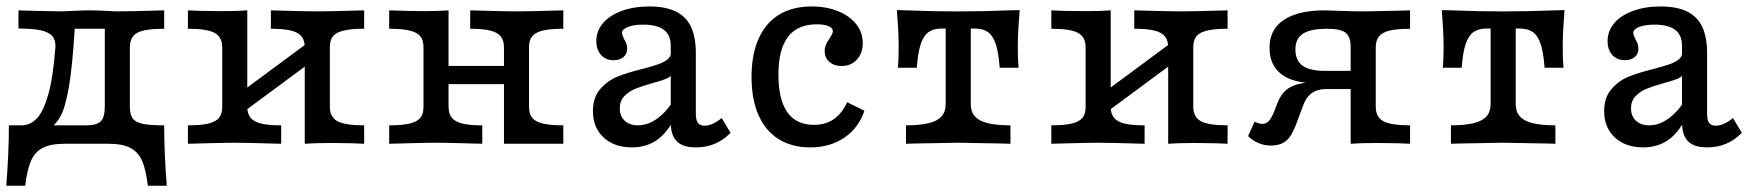

<svg xmlns="http://www.w3.org/2000/svg" viewBox="-22 -447 5448 597"><path d="M5.6 -57.3H247.4Q278.8 -57.3 291.3 -69.8Q303.9 -82.3 303.9 -115.3V-362.2L309.3 -357.6H202L210.7 -363Q203.4 -241.2 192.2 -176.6Q181 -112.1 166.2 -85.5Q151.5 -58.9 127.6 -43.5L44.6 -57.3Q71.1 -57.3 91.4 -77.5Q111.8 -97.7 127.4 -151Q143 -204.3 150.2 -299.5Q151.8 -321.3 141.1 -334.1Q130.5 -347 105.2 -352.7Q79.8 -358.3 35.4 -358.3V-414.8L55.7 -414Q136.8 -411.8 161 -411.7Q175.8 -411.7 206.7 -413.3Q240 -414.8 257.6 -414.8Q277.8 -414.8 308.4 -413.3Q333.7 -411.6 344.3 -411.6Q379.2 -411.6 488.5 -414.8V-357.6Q428.1 -357.6 405 -345.1Q381.8 -332.6 381.8 -299.5V-115.3Q381.8 -91.1 390.5 -78.9Q399.2 -66.8 421.5 -62Q443.8 -57.3 488.5 -57.3Q488.5 -12.2 490.6 34.6Q492.6 81.3 496.6 130.5H437.7Q431.7 79.9 419.5 52.5Q407.4 25.1 382.9 12.6Q358.5 0 314.8 0H179.3Q135.6 0 111.2 12.6Q86.7 25.1 74.6 52.5Q62.4 79.9 56.4 130.5H-2.5Q1.5 81.3 3.5 34.6Q5.6 -12.2 5.6 -57.3Z M820.3 -357.6V-414.8Q929.2 -411.6 965.7 -411.6Q997.8 -411.6 1110.3 -414.8V-357.6Q1069.5 -357.6 1046.4 -351.9Q1023.3 -346.3 1013.4 -334.2Q1003.6 -322.1 1003.6 -299.5V-115.3Q1003.6 -83.1 1027.1 -70.2Q1050.7 -57.3 1110.3 -57.3V0Q1091.6 -0.8 1072 -1.6L1006.5 -2.4Q955.6 -2.4 925.6 0V-299.5Q925.6 -321.3 915.6 -333.8Q905.5 -346.3 883 -351.9Q860.5 -357.6 820.3 -357.6ZM669 -115.3V-299.5Q669 -331.8 645.4 -344.7Q621.9 -357.6 562.3 -357.6V-414.8Q581.8 -414 600.5 -413.2L666.1 -412.4Q717 -412.4 746.9 -414.8V-115.3Q746.9 -93.5 757 -81Q767.1 -68.5 789.5 -62.9Q812 -57.3 852.3 -57.3V0Q743.8 -3.2 707.4 -3.2Q675.2 -3.2 562.3 0V-57.3Q603 -57.3 626.2 -62.9Q649.3 -68.5 659.1 -80.6Q669 -92.7 669 -115.3ZM698.5 -139.2 942 -319.2 974 -275.6 730.6 -95.6Z M1440.1 -357.6V-414.8Q1548.6 -411.6 1585.1 -411.6Q1617.2 -411.6 1729.6 -414.8V-357.6Q1688.9 -357.6 1665.7 -351.9Q1642.6 -346.3 1632.8 -334.2Q1622.9 -322.1 1622.9 -299.5V0H1545V-299.5Q1545 -321.3 1534.9 -333.8Q1524.9 -346.3 1502.5 -351.9Q1480.2 -357.6 1440.1 -357.6ZM1294.8 -115.3V-299.5Q1294.8 -322.1 1284.9 -334.2Q1275.1 -346.3 1252 -351.9Q1228.8 -357.6 1188.1 -357.6V-414.8Q1253.8 -412.4 1301.6 -412.4Q1338.3 -412.4 1372.7 -414.8V-115.3Q1372.7 -93.5 1382.8 -81Q1392.8 -68.5 1415.2 -62.9Q1437.5 -57.3 1477.6 -57.3V0Q1369.6 -3.2 1333.2 -3.2Q1301 -3.2 1188.1 0V-57.3Q1228.8 -57.3 1252 -62.9Q1275.1 -68.5 1284.9 -80.6Q1294.8 -92.7 1294.8 -115.3ZM1343.7 -241.9H1574V-185.5H1343.7ZM1729.6 -57.3V0H1585.1L1622.9 -115.3Q1622.9 -92.7 1632.8 -80.6Q1642.6 -68.5 1665.7 -62.9Q1688.9 -57.3 1729.6 -57.3Z M2063.6 -66.5V-305Q2063.6 -338.1 2042.4 -354.2Q2021.1 -370.4 1977.8 -370.4Q1948.7 -370.4 1930.4 -363.2Q1912 -355.9 1912 -344.6Q1912 -341.2 1914.1 -335.8Q1916.1 -330.4 1918.5 -325.4Q1923.2 -318.1 1925.7 -310.8Q1928.1 -303.6 1928.1 -295.6Q1928.1 -279.4 1916.7 -269.6Q1905.2 -259.8 1886 -259.8Q1861.9 -259.8 1847 -276Q1832.2 -292.2 1832.2 -319.1Q1832.2 -350.7 1853 -375.1Q1873.8 -399.4 1911.3 -413.1Q1948.8 -426.9 1997 -426.9Q2047.1 -426.9 2079.2 -411.4Q2111.2 -395.8 2126.4 -363.9Q2141.6 -332 2141.6 -281.4V-93.7Q2141.6 -73.6 2148 -64.9Q2154.4 -56.2 2168.2 -56.2Q2179.4 -56.2 2191 -60.8Q2202.7 -65.4 2215.1 -74.6L2222 -80L2249.6 -34Q2227.2 -11.1 2200.5 0.1Q2173.7 11.3 2141.8 11.3Q2101.4 11.3 2082.5 -7.5Q2063.6 -26.3 2063.6 -66.5ZM1821.6 -101.5Q1821.6 -143.9 1844.3 -170.1Q1867.1 -196.2 1898.2 -208.9Q1929.4 -221.5 1977.5 -233.2Q2009.1 -241.6 2025.8 -247.5Q2042.4 -253.4 2053.4 -262.2Q2064.5 -271 2064.5 -284.3L2069.2 -218.6Q2063.8 -208 2049.6 -202.1Q2035.5 -196.3 2005.1 -188Q1973.3 -179 1953.5 -171Q1933.8 -163 1919.5 -148.2Q1905.2 -133.5 1905.2 -109.8Q1905.2 -85.9 1920.5 -71.6Q1935.8 -57.3 1961.8 -57.3Q1992.1 -57.3 2021.5 -78.3Q2050.8 -99.3 2074.9 -138.6L2074.3 -78.1Q2051.7 -32.6 2019.1 -10.6Q1986.5 11.3 1942.9 11.3Q1888.1 11.3 1854.9 -19.5Q1821.6 -50.3 1821.6 -101.5Z M2314.8 -207.9Q2314.8 -277.4 2336.8 -326.6Q2358.7 -375.9 2400.5 -401.4Q2442.3 -426.9 2501.6 -426.9Q2547.5 -426.9 2583.6 -412.3Q2619.7 -397.7 2640.2 -372.1Q2660.6 -346.5 2660.6 -313.2Q2660.6 -281.4 2642.2 -261.6Q2623.9 -241.8 2594.9 -241.8Q2571.4 -241.8 2556.9 -254.6Q2542.3 -267.5 2542.3 -288.4Q2542.3 -299.8 2546.5 -308.8Q2550.6 -317.9 2558.1 -328.5Q2561.8 -334 2564.7 -339.8Q2567.7 -345.5 2567.7 -349.9Q2567.7 -360.2 2554.1 -365.8Q2540.6 -371.4 2517.3 -371.4Q2457.8 -371.4 2428.1 -332.3Q2398.4 -293.2 2398.4 -215.2Q2398.4 -137.6 2426 -98.2Q2453.6 -58.8 2508.6 -58.8Q2544.1 -58.8 2569.5 -75.8Q2594.9 -92.8 2612.4 -129.1L2665.8 -102.7Q2647.7 -49 2603.3 -18.9Q2558.9 11.3 2497.4 11.3Q2440.1 11.3 2398.9 -14.5Q2357.7 -40.4 2336.2 -89.6Q2314.8 -138.8 2314.8 -207.9Z M2918.5 -123.4V-358.2H2905.6Q2880.4 -358.2 2864.8 -347Q2849.3 -335.7 2840.7 -309.4Q2832.1 -283.1 2828.7 -236.3H2769.9Q2772.3 -259.7 2772.3 -301.7Q2772.3 -325.3 2770.8 -355.4Q2769.2 -385.5 2766.7 -415.6L2801.8 -414.7Q2880 -411.5 2957.5 -411.5Q3035.2 -411.5 3113.3 -414.7L3148.4 -415.6Q3145.9 -385.5 3144.3 -355.4Q3142.7 -325.3 3142.7 -301.7Q3142.7 -259.7 3145.1 -236.3H3086.4Q3083 -283.1 3074.4 -309.4Q3065.8 -335.7 3050.2 -347Q3034.6 -358.2 3009.4 -358.2H2996.5V-123.4Q2996.5 -99.9 3009.1 -85.4Q3021.7 -70.9 3049 -64.1Q3076.2 -57.3 3119.9 -57.3V0L3092.4 -0.8Q2983.4 -3.2 2957.6 -3.2Q2931.7 -3.2 2822.6 -0.8L2795.1 0V-57.3Q2838.8 -57.3 2866.1 -64.1Q2893.3 -70.9 2905.9 -85.4Q2918.5 -99.9 2918.5 -123.4Z M3504.9 -357.6V-414.8Q3613.9 -411.6 3650.4 -411.6Q3682.5 -411.6 3795 -414.8V-357.6Q3754.2 -357.6 3731.1 -351.9Q3707.9 -346.3 3698.1 -334.2Q3688.3 -322.1 3688.3 -299.5V-115.3Q3688.3 -83.1 3711.8 -70.2Q3735.3 -57.3 3795 -57.3V0Q3776.2 -0.8 3756.7 -1.6L3691.2 -2.4Q3640.2 -2.4 3610.3 0V-299.5Q3610.3 -321.3 3600.2 -333.8Q3590.2 -346.3 3567.7 -351.9Q3545.2 -357.6 3504.9 -357.6ZM3353.6 -115.3V-299.5Q3353.6 -331.8 3330.1 -344.7Q3306.6 -357.6 3247 -357.6V-414.8Q3266.5 -414 3285.2 -413.2L3350.7 -412.4Q3401.7 -412.4 3431.6 -414.8V-115.3Q3431.6 -93.5 3441.7 -81Q3451.7 -68.5 3474.2 -62.9Q3496.7 -57.3 3537 -57.3V0Q3428.5 -3.2 3392.1 -3.2Q3359.9 -3.2 3247 0V-57.3Q3287.7 -57.3 3310.8 -62.9Q3334 -68.5 3343.8 -80.6Q3353.6 -92.7 3353.6 -115.3ZM3383.2 -139.2 3626.6 -319.2 3658.7 -275.6 3415.3 -95.6Z M4104.4 -357.5Q4052.7 -357.5 4029.3 -342.2Q4005.9 -327 4005.9 -293.2Q4005.9 -258.8 4028.3 -242.7Q4050.7 -226.6 4098.7 -226.6H4210.7V-188.3H4070.3Q3998.6 -188.3 3962 -216.5Q3925.4 -244.7 3925.4 -298.8Q3925.4 -355.4 3969.8 -385.1Q4014.3 -414.8 4098.1 -414.8Q4120.2 -414.1 4144.2 -413.2Q4188.3 -411.6 4222.9 -411.6Q4238.2 -411.6 4333.3 -413.9Q4348.7 -414.7 4362.4 -414.8V-357.5Q4321.6 -357.5 4298.8 -351.9Q4276 -346.3 4265.9 -333.8Q4255.7 -321.3 4255.7 -299.4V-115.3Q4255.7 -83.1 4279.2 -70.2Q4302.7 -57.3 4362.4 -57.3V0Q4343.6 -0.8 4324.1 -1.6L4258.6 -2.4Q4207.6 -2.4 4177.7 0V-301.5Q4177.7 -333.4 4161.8 -345.4Q4145.8 -357.5 4104.4 -357.5ZM3858.7 -23.8 3879.1 -68.8Q3892.4 -61.8 3903.3 -61.8Q3915 -61.8 3923.3 -70.8Q3931.6 -79.7 3940 -100.5L3950.1 -126.8Q3959.6 -151.7 3975.8 -166Q3992 -180.3 4018.9 -186.5Q4045.8 -192.7 4088.7 -192.7H4201.6V-170.1H4102.6Q4083.4 -170.1 4069.5 -164.5Q4055.6 -158.8 4045.6 -147.1Q4035.7 -135.4 4028.6 -115.3L4008.5 -61.4Q3994.7 -24.1 3977.2 -9.2Q3959.7 5.6 3929.1 5.6Q3909.9 5.6 3891.5 -2Q3873.1 -9.6 3858.7 -23.8Z M4612.9 -123.4V-358.2H4600Q4574.8 -358.2 4559.2 -347Q4543.6 -335.7 4535 -309.4Q4526.4 -283.1 4523 -236.3H4464.3Q4466.7 -259.7 4466.7 -301.7Q4466.7 -325.3 4465.1 -355.4Q4463.5 -385.5 4461.1 -415.6L4496.2 -414.7Q4574.3 -411.5 4651.8 -411.5Q4729.6 -411.5 4807.6 -414.7L4842.7 -415.6Q4840.2 -385.5 4838.6 -355.4Q4837.1 -325.3 4837.1 -301.7Q4837.1 -259.7 4839.5 -236.3H4780.7Q4777.3 -283.1 4768.7 -309.4Q4760.2 -335.7 4744.6 -347Q4729 -358.2 4703.8 -358.2H4690.9V-123.4Q4690.9 -99.9 4703.5 -85.4Q4716.1 -70.9 4743.3 -64.1Q4770.6 -57.3 4814.3 -57.3V0L4786.8 -0.8Q4677.7 -3.2 4651.9 -3.2Q4626 -3.2 4517 -0.8L4489.5 0V-57.3Q4533.2 -57.3 4560.4 -64.1Q4587.7 -70.9 4600.3 -85.4Q4612.9 -99.9 4612.9 -123.4Z M5208 -66.5V-305Q5208 -338.1 5186.7 -354.2Q5165.5 -370.4 5122.2 -370.4Q5093.1 -370.4 5074.7 -363.2Q5056.4 -355.9 5056.4 -344.6Q5056.4 -341.2 5058.4 -335.8Q5060.5 -330.4 5062.9 -325.4Q5067.6 -318.1 5070 -310.8Q5072.4 -303.6 5072.4 -295.6Q5072.4 -279.4 5061 -269.6Q5049.6 -259.8 5030.3 -259.8Q5006.2 -259.8 4991.4 -276Q4976.6 -292.2 4976.6 -319.1Q4976.6 -350.7 4997.4 -375.1Q5018.1 -399.4 5055.6 -413.1Q5093.2 -426.9 5141.4 -426.9Q5191.5 -426.9 5223.5 -411.4Q5255.5 -395.8 5270.7 -363.9Q5286 -332 5286 -281.4V-93.7Q5286 -73.6 5292.4 -64.9Q5298.7 -56.2 5312.6 -56.2Q5323.7 -56.2 5335.4 -60.8Q5347 -65.4 5359.4 -74.6L5366.4 -80L5394 -34Q5371.6 -11.1 5344.8 0.1Q5318.1 11.3 5286.2 11.3Q5245.8 11.3 5226.9 -7.5Q5208 -26.3 5208 -66.5ZM4965.9 -101.5Q4965.9 -143.9 4988.7 -170.1Q5011.4 -196.2 5042.6 -208.9Q5073.8 -221.5 5121.9 -233.2Q5153.4 -241.6 5170.1 -247.5Q5186.8 -253.4 5197.8 -262.2Q5208.8 -271 5208.8 -284.3L5213.6 -218.6Q5208.1 -208 5194 -202.1Q5179.9 -196.3 5149.4 -188Q5117.6 -179 5097.9 -171Q5078.2 -163 5063.8 -148.2Q5049.5 -133.5 5049.5 -109.8Q5049.5 -85.9 5064.8 -71.6Q5080.1 -57.3 5106.2 -57.3Q5136.5 -57.3 5165.8 -78.3Q5195.2 -99.3 5219.3 -138.6L5218.6 -78.1Q5196 -32.6 5163.4 -10.6Q5130.8 11.3 5087.3 11.3Q5032.5 11.3 4999.2 -19.5Q4965.9 -50.3 4965.9 -101.5Z"/></svg>

Font: Playfair Micro SmCond SmLight
Style: Regular
Weight: 360
Width: 4
Designer: Claus Eggers Sørensen
Foundry: Claus Eggers Sørensen
Version: Version 2.100;Glyphs 3.2 (3219)